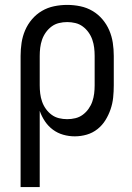

<svg xmlns="http://www.w3.org/2000/svg" viewBox="-20 -548 540 783"><path d="M64 215V-320Q64 -347 68 -373.5Q72 -400 82.5 -424.5Q93 -449 110.5 -469.5Q128 -490 151 -503.5Q174 -517 200.5 -522.5Q227 -528 254 -528Q281 -528 307.5 -522.5Q334 -517 357 -503.5Q380 -490 397.5 -469.5Q415 -449 425.5 -424.5Q436 -400 440 -373.5Q444 -347 444 -320V-200Q444 -175 441.5 -150.5Q439 -126 431 -102.5Q423 -79 410 -58Q397 -37 377.5 -21.5Q358 -6 334 1Q310 8 285 8Q261 8 238 1.5Q215 -5 196 -19Q177 -33 163.5 -53Q150 -73 142 -96V215ZM254 -62Q271 -62 287.5 -66Q304 -70 317.5 -80Q331 -90 341 -104Q351 -118 356.5 -134Q362 -150 364 -166.5Q366 -183 366 -200V-320Q366 -337 364 -353.5Q362 -370 356.5 -386Q351 -402 341 -416Q331 -430 317.5 -440Q304 -450 287.5 -454Q271 -458 254 -458Q237 -458 220.5 -454Q204 -450 190.5 -440Q177 -430 167 -416Q157 -402 151.5 -386Q146 -370 144 -353.5Q142 -337 142 -320V-200Q142 -183 144 -166.5Q146 -150 151.5 -134Q157 -118 167 -104Q177 -90 190.5 -80Q204 -70 220.5 -66Q237 -62 254 -62Z"/></svg>

Font: Iosevka srxl
Style: Regular
Weight: 400
Monospace: yes
Designer: Belleve Invis
Foundry: Belleve Invis
Version: Version 33.0.1; ttfautohint (v1.8.3)